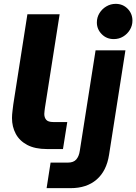

<svg xmlns="http://www.w3.org/2000/svg" viewBox="-20 -774 708 997"><path d="M224.3 0Q161.7 0 121.3 -21.5Q81 -43 61.7 -79.5Q42.3 -116 42.3 -161Q42.3 -178.3 45 -198.8Q47.7 -219.3 49 -231.7L122.3 -700H289.7L213.3 -214Q212.3 -206 211.2 -197.3Q210 -188.7 210 -182Q210 -164 219.8 -152.2Q229.7 -140.3 256.3 -140.3H329.3L307 0ZM222 203 242.7 70.3H333Q362 70.3 376.2 53.8Q390.3 37.3 394.3 9.3L476.3 -512.7H631.3L546.3 29.7Q533.3 113.7 481.8 158.3Q430.3 203 346.7 203ZM570.7 -571Q533.3 -571 508.2 -596.7Q483 -622.3 483 -657.3Q483 -684 496.5 -705.8Q510 -727.7 532.3 -740.8Q554.7 -754 580.7 -754Q617.7 -754 642.7 -728.7Q667.7 -703.3 667.7 -666.7Q667.7 -641 654.5 -619.2Q641.3 -597.3 619.5 -584.2Q597.7 -571 570.7 -571Z"/></svg>

Font: MuseoModerno Thin
Style: Italic
Weight: 100
Italic angle: -9°
Designer: Pablo Cosgaya, Héctor Gatti, Marcela Romero, and the Authors of The MuseoModerno Project.
Foundry: Omnibus-Type Team
Version: Version 1.003